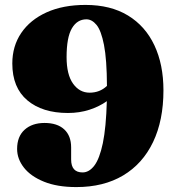

<svg xmlns="http://www.w3.org/2000/svg" viewBox="-20 -740 714 780"><path d="M290 20Q212.5 20 158.8 -1.8Q105 -23.5 77.2 -59Q49.5 -94.5 49.5 -135Q49.5 -185.5 80 -213Q110.5 -240.5 161 -240.5Q212.5 -240.5 240.8 -214.5Q269 -188.5 269 -141V-92Q269 -39.5 315.5 -39.5Q342 -39.5 363.2 -67.2Q384.5 -95 397.8 -158.5Q411 -222 414 -329Q384 -307.5 343.5 -294.2Q303 -281 256 -281Q152 -281 91 -332.5Q30 -384 30 -482Q30 -552.5 66.2 -606Q102.5 -659.5 169.2 -689.8Q236 -720 327.5 -720Q429.5 -720 500 -677Q570.5 -634 607.2 -556Q644 -478 644 -373Q644 -251 601.8 -162.8Q559.5 -74.5 480.2 -27.2Q401 20 290 20ZM250.5 -508Q250.5 -437 276.8 -400.2Q303 -363.5 344 -363.5Q385.5 -363.5 414.5 -391Q414 -498.5 402.5 -557.2Q391 -616 372.2 -638.8Q353.5 -661.5 331 -661.5Q293.5 -661.5 272 -624.8Q250.5 -588 250.5 -508Z"/></svg>

Font: Fraunces 9pt S000 Black
Style: Regular
Weight: 900
Version: Version 1.000; ttfautohint (v1.8.3)